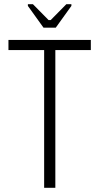

<svg xmlns="http://www.w3.org/2000/svg" viewBox="-20 -889 470 909"><path d="M410 -700V-652H242V0H189V-652H20V-700ZM186 -758 112 -861V-869H136L210 -794H220L294 -869H318V-861L244 -758Z"/></svg>

Font: Phudu Light
Style: Regular
Weight: 300
Version: Version 1.005;gftools[0.9.23]